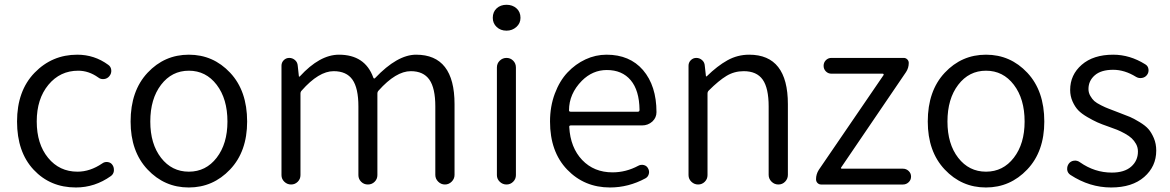

<svg xmlns="http://www.w3.org/2000/svg" viewBox="-20 -787 4989 819"><path d="M303.7 12.7Q194.3 12.7 123.5 -63Q52.7 -138.7 52.7 -268.6Q52.7 -399.4 127.4 -476.6Q202.1 -553.7 309.6 -553.7Q382.8 -553.7 441.4 -510.7Q453.1 -502.9 454.6 -488.3Q456.1 -473.6 446.3 -461.9Q437.5 -451.2 423.3 -449.7Q409.2 -448.2 398.4 -457Q358.4 -485.4 313.5 -485.4Q236.3 -485.4 186.5 -425.3Q136.7 -365.2 136.7 -269Q136.7 -172.9 185.1 -113.8Q233.4 -54.7 310.5 -54.7Q364.3 -54.7 416 -89.8Q426.8 -97.7 439.9 -95.7Q453.1 -93.8 460 -83Q465.8 -74.2 465.8 -63.5Q465.8 -60.5 465.8 -57.6Q463.9 -43.9 453.1 -36.1Q384.8 12.7 303.7 12.7Z M537.1 -268.6Q537.1 -399.4 609.4 -476.6Q681.6 -553.7 785.6 -553.7Q889.6 -553.7 961.9 -476.6Q1034.2 -399.4 1034.2 -268.6Q1034.2 -140.6 961.4 -64Q888.7 12.7 785.2 12.7Q681.6 12.7 609.4 -64Q537.1 -140.6 537.1 -268.6ZM950.2 -268.6Q950.2 -365.2 904.3 -425.3Q858.4 -485.4 785.6 -485.4Q712.9 -485.4 667 -425.3Q621.1 -365.2 621.1 -268.6Q621.1 -172.9 667 -113.8Q712.9 -54.7 785.6 -54.7Q858.4 -54.7 904.3 -114.3Q950.2 -173.8 950.2 -268.6Z M1180.7 -40V-506.8Q1180.7 -520.5 1190.4 -530.3Q1200.2 -540 1213.9 -540Q1227.5 -540 1238.3 -530.8Q1249 -521.5 1250 -506.8L1254.9 -461.9Q1254.9 -460 1256.3 -460Q1257.8 -460 1258.8 -460.9Q1343.8 -553.7 1425.8 -553.7Q1537.1 -553.7 1572.3 -456.1Q1575.2 -449.2 1580.1 -454.1Q1674.8 -553.7 1754.9 -553.7Q1918.9 -553.7 1918.9 -342.8V-41Q1918.9 -24.4 1906.7 -12.2Q1894.5 0 1877.9 0Q1861.3 0 1849.1 -12.2Q1836.9 -24.4 1836.9 -41V-333Q1836.9 -411.1 1811.5 -447.3Q1786.1 -483.4 1732.4 -483.4Q1668.9 -483.4 1594.7 -400.4Q1589.8 -395.5 1589.8 -387.7V-40Q1589.8 -23.4 1578.1 -11.7Q1566.4 0 1549.3 0Q1532.2 0 1520.5 -11.7Q1508.8 -23.4 1508.8 -40V-333Q1508.8 -411.1 1483.4 -447.3Q1458 -483.4 1403.3 -483.4Q1339.8 -483.4 1266.6 -400.4Q1261.7 -395.5 1261.7 -387.7V-40Q1261.7 -23.4 1250 -11.7Q1238.3 0 1221.7 0Q1205.1 0 1192.9 -11.7Q1180.7 -23.4 1180.7 -40Z M2099.6 -40V-499Q2099.6 -516.6 2111.8 -528.3Q2124 -540 2140.6 -540Q2157.2 -540 2168.9 -528.3Q2180.7 -516.6 2180.7 -499V-40Q2180.7 -23.4 2168.9 -11.7Q2157.2 0 2140.6 0Q2124 0 2111.8 -11.7Q2099.6 -23.4 2099.6 -40ZM2140.6 -656.2Q2115.2 -656.2 2098.6 -671.9Q2082 -687.5 2082 -710.9Q2082 -736.3 2098.6 -751.5Q2115.2 -766.6 2140.6 -766.6Q2166 -766.6 2183.1 -751.5Q2200.2 -736.3 2200.2 -710.9Q2200.2 -687.5 2182.6 -671.9Q2165 -656.2 2140.6 -656.2Z M2582 12.7Q2472.7 12.7 2399.4 -63.5Q2326.2 -139.6 2326.2 -268.6Q2326.2 -333 2346.7 -387.7Q2367.2 -442.4 2400.9 -478Q2434.6 -513.7 2477.5 -533.7Q2520.5 -553.7 2567.4 -553.7Q2666 -553.7 2722.7 -488.3Q2780.3 -420.9 2780.3 -308.6Q2780.3 -285.2 2762.7 -268.6Q2744.1 -252 2718.8 -252H2415Q2407.2 -252 2408.2 -245.1Q2413.1 -157.2 2463.4 -104.5Q2513.7 -51.8 2592.8 -51.8Q2650.4 -51.8 2703.1 -80.1Q2713.9 -85.9 2726.1 -83Q2738.3 -80.1 2744.1 -69.3Q2751 -57.6 2747.6 -44.9Q2744.1 -32.2 2733.4 -26.4Q2661.1 12.7 2582 12.7ZM2407.2 -316.4Q2407.2 -310.5 2414.1 -310.5H2701.2Q2708 -310.5 2708 -318.4Q2708 -318.4 2708 -318.4Q2707 -401.4 2670.4 -444.8Q2633.8 -488.3 2568.4 -488.3Q2507.8 -488.3 2461.9 -442.4Q2407.2 -386.7 2407.2 -316.4Z M2917 -40V-506.8Q2917 -520.5 2926.8 -530.3Q2936.5 -540 2950.2 -540Q2963.9 -540 2974.6 -530.8Q2985.4 -521.5 2986.3 -506.8L2991.2 -462.9Q2991.2 -460.9 2992.7 -460.9Q2994.1 -460.9 2995.1 -461.9Q3040 -505.9 3083 -529.8Q3126 -553.7 3175.8 -553.7Q3340.8 -553.7 3340.8 -342.8V-41Q3340.8 -24.4 3329.1 -12.2Q3317.4 0 3300.3 0Q3283.2 0 3271 -12.2Q3258.8 -24.4 3258.8 -41V-333Q3258.8 -411.1 3233.4 -447.3Q3208 -483.4 3152.3 -483.4Q3112.3 -483.4 3079.1 -463.4Q3045.9 -443.4 3002.9 -400.4Q2998 -395.5 2998 -387.7V-40Q2998 -23.4 2986.3 -11.7Q2974.6 0 2958 0Q2941.4 0 2929.2 -11.7Q2917 -23.4 2917 -40Z M3482.4 0Q3473.6 0 3467.3 -6.3Q3460.9 -12.7 3460.9 -22.5Q3460.9 -43.9 3472.7 -62.5L3749 -466.8Q3750 -468.8 3749 -470.7Q3748 -472.7 3745.1 -472.7H3526.4Q3512.7 -472.7 3502.9 -482.4Q3493.2 -492.2 3493.2 -506.3Q3493.2 -520.5 3502.9 -530.3Q3512.7 -540 3526.4 -540H3835Q3843.8 -540 3850.1 -533.7Q3856.4 -527.3 3856.4 -518.6Q3856.4 -497.1 3844.7 -479.5L3568.4 -73.2Q3566.4 -71.3 3567.4 -69.3Q3568.4 -67.4 3571.3 -67.4H3832Q3845.7 -67.4 3856 -57.6Q3866.2 -47.9 3866.2 -33.7Q3866.2 -19.5 3856 -9.8Q3845.7 0 3832 0Z M3937.5 -268.6Q3937.5 -399.4 4009.8 -476.6Q4082 -553.7 4186 -553.7Q4290 -553.7 4362.3 -476.6Q4434.6 -399.4 4434.6 -268.6Q4434.6 -140.6 4361.8 -64Q4289.1 12.7 4185.5 12.7Q4082 12.7 4009.8 -64Q3937.5 -140.6 3937.5 -268.6ZM4350.6 -268.6Q4350.6 -365.2 4304.7 -425.3Q4258.8 -485.4 4186 -485.4Q4113.3 -485.4 4067.4 -425.3Q4021.5 -365.2 4021.5 -268.6Q4021.5 -172.9 4067.4 -113.8Q4113.3 -54.7 4186 -54.7Q4258.8 -54.7 4304.7 -114.3Q4350.6 -173.8 4350.6 -268.6Z M4719.7 12.7Q4627.9 12.7 4545.9 -41Q4534.2 -48.8 4532.2 -62.5Q4532.2 -65.4 4532.2 -68.4Q4532.2 -79.1 4539.1 -88.9Q4546.9 -99.6 4561 -101.6Q4575.2 -103.5 4586.9 -94.7Q4649.4 -50.8 4722.7 -50.8Q4776.4 -50.8 4805.2 -76.2Q4834 -101.6 4834 -140.6Q4834 -158.2 4826.2 -172.4Q4818.4 -186.5 4807.6 -196.8Q4796.9 -207 4778.3 -217.3Q4759.8 -227.5 4745.1 -233.4Q4730.5 -239.3 4708 -247.1Q4679.7 -256.8 4661.1 -265.1Q4642.6 -273.4 4618.2 -287.6Q4593.8 -301.8 4579.6 -316.4Q4565.4 -331.1 4555.2 -354Q4544.9 -377 4544.9 -403.3Q4544.9 -467.8 4594.2 -510.7Q4643.6 -553.7 4728.5 -553.7Q4799.8 -553.7 4865.2 -512.7Q4877 -505.9 4878.9 -492.2Q4880.9 -478.5 4873 -467.8Q4865.2 -457 4851.6 -454.6Q4837.9 -452.1 4826.2 -459Q4777.3 -489.3 4728.5 -489.3Q4676.8 -489.3 4649.9 -465.8Q4623 -442.4 4623 -407.2Q4623 -391.6 4630.9 -377.9Q4638.7 -364.3 4647.9 -356Q4657.2 -347.7 4676.8 -337.9Q4696.3 -328.1 4708.5 -323.7Q4720.7 -319.3 4745.1 -309.6Q4748 -308.6 4752.9 -306.6Q4784.2 -294.9 4800.3 -288.1Q4816.4 -281.2 4841.3 -266.1Q4866.2 -251 4878.9 -236.3Q4891.6 -221.7 4901.9 -197.8Q4912.1 -173.8 4912.1 -144.5Q4912.1 -77.1 4860.8 -32.2Q4809.6 12.7 4719.7 12.7Z"/></svg>

Font: Gen Jyuu Gothic Normal
Style: Regular
Weight: 300
Designer: [Source Han Sans]
Ryoko NISHIZUKA  (kana & ideographs); Paul D. Hunt (Latin, Greek & Cyrillic); Wenlong ZHANG  (bopomofo
Version: Version 1.002.20150607